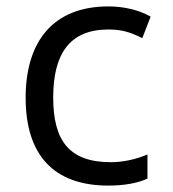

<svg xmlns="http://www.w3.org/2000/svg" viewBox="-20 -568 540 599"><path d="M318 11C365 11 409 4 440 -11V-86C402 -70 362 -62 326 -62C194 -62 146 -131 146 -264C146 -398 196 -476 318 -476C359 -476 386 -468 424 -449L450 -516C414 -537 366 -548 318 -548C147 -548 60 -440 60 -263C60 -86 146 11 318 11Z"/></svg>

Font: Noto Sans Mono ExtraCondensed
Style: Regular
Weight: 400
Width: 2
Designer: Monotype Design Team
Foundry: Monotype Imaging Inc.
Version: Version 2.014